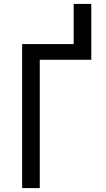

<svg xmlns="http://www.w3.org/2000/svg" viewBox="-20 -960 540 980"><path d="M93 0V-735H356V-940H446V-655H183V0Z"/></svg>

Font: Iosevka SS04 Medium
Style: Regular
Weight: 500
Monospace: yes
Designer: Belleve Invis
Foundry: Belleve Invis
Version: Version 19.0.0; ttfautohint (v1.8.4)